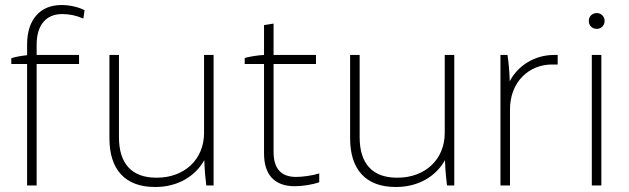

<svg xmlns="http://www.w3.org/2000/svg" viewBox="-20 -739 2507 765"><path d="M88 0H126V-484H295V-520H126V-561C126 -640 164 -683 228 -683C257 -683 285 -677 312 -665L317 -698C294 -711 257 -719 225 -719C140 -719 88 -661 88 -562V-519C67 -517 43 -513 25 -507V-484H88Z M597 6H600C687 6 758 -36 794 -101C795 -62 799 -23 802 0H831V-520H793V-209C793 -104 715 -31 605 -31H603C504 -31 454 -88 454 -192V-520H416V-188C416 -63 479 6 597 6Z M1155 3C1186 3 1228 -4 1252 -13V-48C1227 -40 1186 -34 1160 -34C1101 -34 1070 -66 1070 -134V-484H1239V-520H1070V-645L1032 -639V-520C1006 -519 973 -513 955 -508V-484H1032V-128C1032 -42 1074 3 1155 3Z M1556 6H1559C1646 6 1717 -36 1753 -101C1754 -62 1758 -23 1761 0H1790V-520H1752V-209C1752 -104 1674 -31 1564 -31H1562C1463 -31 1413 -88 1413 -192V-520H1375V-188C1375 -63 1438 6 1556 6Z M1974 0H2012V-303C2012 -414 2089 -482 2179 -482C2184 -482 2197 -482 2202 -482V-520H2187C2112 -520 2044 -479 2011 -415C2010 -455 2006 -496 2002 -520H1974Z M2358 -624C2375 -624 2389 -637 2389 -656C2389 -673 2375 -687 2358 -687C2339 -687 2326 -673 2326 -656C2326 -637 2339 -624 2358 -624ZM2338 0H2376V-520H2338Z"/></svg>

Font: Fixel Text ExtraLight
Style: Regular
Weight: 200
Width: 4
Designer: AlfaBravo + MacPaw
Foundry: Kyrylo Tkachov, Marchela Mozhyna, Serhii Makarenko, Maria Weinstein, Zakhar Kryvoshyya
Version: Version 1.211